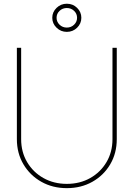

<svg xmlns="http://www.w3.org/2000/svg" viewBox="-20 -978 700 1006"><path d="M330.1 7.8Q255.9 7.8 196.5 -25.6Q137.2 -59.1 102.8 -117.2Q68.4 -175.3 68.4 -249V-727.5H90.8V-249Q90.8 -181.6 122.1 -128.7Q153.3 -75.7 207.5 -45.2Q261.7 -14.6 330.1 -14.6Q398.9 -14.6 452.9 -45.2Q506.8 -75.7 538.1 -128.7Q569.3 -181.6 569.3 -249V-727.5H591.8V-249Q591.8 -175.3 557.6 -117.2Q523.4 -59.1 464.1 -25.6Q404.8 7.8 330.1 7.8ZM330.1 -811Q298.8 -811 276.4 -832.8Q253.9 -854.5 253.9 -884.8Q253.9 -915 276.4 -936.8Q298.8 -958.5 330.1 -958.5Q361.8 -958.5 384 -936.8Q406.2 -915 406.2 -884.8Q406.2 -854.5 384 -832.8Q361.8 -811 330.1 -811ZM330.1 -833.5Q352.5 -833.5 368.2 -848.6Q383.8 -863.8 383.8 -884.8Q383.8 -906.2 368.2 -921.1Q352.5 -936 330.1 -936Q307.6 -936 292 -921.1Q276.4 -906.2 276.4 -884.8Q276.4 -863.8 292 -848.6Q307.6 -833.5 330.1 -833.5Z"/></svg>

Font: Inter Display Thin
Style: Regular
Weight: 100
Designer: Rasmus Andersson
Foundry: rsms
Version: Version 4.000;git-a52131595